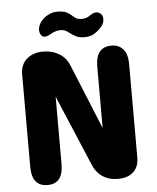

<svg xmlns="http://www.w3.org/2000/svg" viewBox="-55 -847 730 895"><g transform="rotate(-5 309.5 -399.5)"><path d="M131.5 1.5Q58 1.5 58 -90.5V-521.5Q58 -569 88 -594.5Q118 -620 162.5 -620H166.5Q207.5 -620 240.5 -599.5Q273.5 -579 288 -539.5L410 -241V-528.5Q410 -620 484.5 -620Q519 -620 539 -596.5Q559 -573 559 -528.5V-90.5Q559 -45.5 532.8 -22Q506.5 1.5 461.5 1.5H460Q418.5 1.5 388.2 -19Q358 -39.5 342.5 -79L204.5 -405.5V-90.5Q204.5 1.5 131.5 1.5ZM363.5 -670Q338 -670 323.5 -677.8Q309 -685.5 296 -695Q286.5 -703 277 -707.8Q267.5 -712.5 253.5 -712.5Q240 -712.5 228.2 -708.2Q216.5 -704 207 -698.5Q190 -688.5 178.5 -688.5Q168.5 -688.5 161.5 -698Q154.5 -707.5 154.5 -721Q154.5 -749.5 182.5 -774.5Q194.5 -785.5 210.8 -792.5Q227 -799.5 247 -799.5Q273 -799.5 287.5 -793Q302 -786.5 312.5 -776.5Q321 -768 331 -762Q341 -756 358 -756Q371 -756 380.5 -759.8Q390 -763.5 398.5 -770Q404.5 -774 411.2 -777.2Q418 -780.5 426.5 -780.5Q438 -780.5 447.8 -772Q457.5 -763.5 457.5 -746.5Q457.5 -727.5 444 -711.5Q432 -697 412 -683.5Q392 -670 363.5 -670Z"/></g></svg>

Font: Sono Monospace
Style: Bold
Weight: 700
Designer: Tyler Finck
Foundry: Tyler Finck
Version: Version 2.112